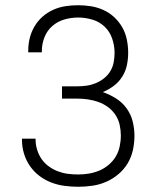

<svg xmlns="http://www.w3.org/2000/svg" viewBox="-20 -702 590 734"><path d="M279 12Q253 12 226.5 8.5Q200 5 175.5 -4.5Q151 -14 130 -30Q109 -46 94 -68Q79 -90 71.5 -115.5Q64 -141 64 -167V-172H116V-169Q116 -149 122 -129.5Q128 -110 139 -94Q150 -78 166.5 -66Q183 -54 201.5 -47Q220 -40 239.5 -37.5Q259 -35 279 -35Q300 -35 320.5 -38.5Q341 -42 360 -50Q379 -58 395.5 -72Q412 -86 422.5 -103.5Q433 -121 437.5 -142Q442 -163 442 -184Q442 -204 437.5 -224.5Q433 -245 421.5 -262.5Q410 -280 393 -292.5Q376 -305 356.5 -312Q337 -319 316.5 -322Q296 -325 275 -325H217V-372H275Q293 -372 311 -374.5Q329 -377 346 -384Q363 -391 377.5 -402.5Q392 -414 401.5 -429.5Q411 -445 414.5 -463.5Q418 -482 418 -500Q418 -527 409 -554Q400 -581 380 -600Q360 -619 333 -627Q306 -635 279 -635Q252 -635 226 -627.5Q200 -620 180 -602.5Q160 -585 150 -559.5Q140 -534 140 -508V-502H88V-509Q88 -534 94 -557.5Q100 -581 112.5 -602Q125 -623 143.5 -639Q162 -655 184.5 -665Q207 -675 231 -678.5Q255 -682 279 -682Q304 -682 328.5 -678Q353 -674 376 -663.5Q399 -653 417.5 -635.5Q436 -618 448 -596.5Q460 -575 465 -550Q470 -525 470 -500Q470 -476 465 -452.5Q460 -429 447 -408.5Q434 -388 414.5 -373.5Q395 -359 373 -350Q399 -341 423 -326Q447 -311 463.5 -288.5Q480 -266 487 -238.5Q494 -211 494 -183Q494 -155 488 -128Q482 -101 468 -77.5Q454 -54 432.5 -36Q411 -18 386 -7Q361 4 333.5 8Q306 12 279 12Z"/></svg>

Font: Lode Dark Term
Style: Regular
Weight: 400
Monospace: yes
Designer: Belleve Invis
Foundry: Belleve Invis
Version: Version 29.2.0